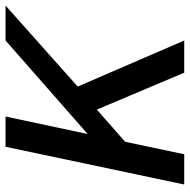

<svg xmlns="http://www.w3.org/2000/svg" viewBox="-16 -668 684 692"><g transform="rotate(-90 326.0 -322.0)"><path d="M7 0 143 -644H252L189 -348L526 -644H652L360 -384L526 0H410L277 -315L161 -213L116 0Z"/></g></svg>

Font: Kanit
Style: Italic
Weight: 400
Italic angle: -12°
Designer: Katatrad Team
Foundry: CadsonDemak
Version: Version 2.000; ttfautohint (v1.8.3)